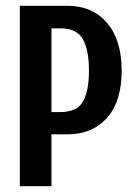

<svg xmlns="http://www.w3.org/2000/svg" viewBox="-20 -645 478 665"><path d="M48.8 -625H212.9Q299.8 -625 350.6 -565.9Q401.4 -506.8 401.4 -400.4Q401.4 -293.9 350.6 -236.8Q299.8 -179.7 212.9 -179.7H158.2V0H48.8ZM189.5 -256.8Q246.1 -256.8 267.1 -293Q288.1 -329.1 288.1 -399.4Q288.1 -472.7 266.6 -509.8Q245.1 -546.9 189.5 -546.9H158.2V-256.8Z"/></svg>

Font: Sudo Variable
Style: Regular
Weight: 400
Monospace: yes
Designer: Jens Kutilek
Foundry: Jens Kutilek
Version: Version 0.040